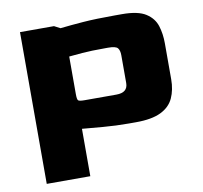

<svg xmlns="http://www.w3.org/2000/svg" viewBox="-73 -526 835 790"><g transform="rotate(-10 344.5 -131.0)"><path d="M60 186V-448H202L227 -435Q272 -440 324 -444Q376 -448 456 -448H486Q553 -448 585.5 -427Q618 -406 628.5 -372.5Q639 -339 639 -300V-149Q639 -105 623.5 -71Q608 -37 570 -18.5Q532 0 466 0H436Q382 0 328.5 -4.5Q275 -9 242 -12V186ZM273 -126H406Q454 -126 454 -166V-282Q454 -302 446 -312Q438 -322 406 -322H397Q333 -322 297.5 -319Q262 -316 242 -314V-157Q242 -135 246.5 -130.5Q251 -126 273 -126Z"/></g></svg>

Font: Goldman
Style: Bold
Weight: 700
Designer: Jaikishan Patel
Version: Version 1.000; ttfautohint (v1.8.3)